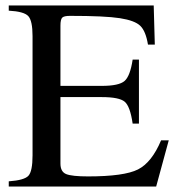

<svg xmlns="http://www.w3.org/2000/svg" viewBox="-20 -682 651 702"><path d="M597 -169 551 0H12V-19Q69 -23 84 -39.5Q99 -56 99 -114V-550Q99 -606 83.5 -623Q68 -640 12 -643V-662H542L546 -519H521Q513 -568 493 -587.5Q473 -607 418.5 -615.5Q364 -624 236 -624Q214 -624 207.5 -617.5Q201 -611 201 -588V-368H352Q415 -368 435.5 -386Q456 -404 465 -464H488V-230H465Q456 -293 436 -310Q416 -327 352 -327H201V-84Q201 -54 222 -45.5Q243 -37 302 -37Q434 -37 484.5 -62.5Q535 -88 569 -169Z"/></svg>

Font: STIX
Style: Regular
Weight: 400
Designer: MicroPress Inc., with final additions and corrections provided by Coen Hoffman, Elsevier (retired)
Version: Version 1.1.1